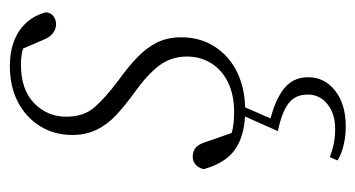

<svg xmlns="http://www.w3.org/2000/svg" viewBox="-190 -326 738 399"><g transform="rotate(-90 179.5 -127.0)"><path d="M149 13Q115 13 90 3.5Q65 -6 50 -25Q35 -44 27 -73Q29 -83 36 -89.5Q43 -96 52 -96Q65 -96 72 -89.5Q79 -83 83 -70L106 -4L78 -26Q95 -16 110.5 -13Q126 -10 146 -10Q181 -10 207 -22.5Q233 -35 247 -57.5Q261 -80 261 -108Q261 -141 242 -166Q223 -191 185 -218Q160 -236 140 -254.5Q120 -273 109 -295.5Q98 -318 98 -346Q98 -384 116.5 -413.5Q135 -443 167 -459.5Q199 -476 241 -476Q271 -476 294 -467Q317 -458 332 -441Q347 -424 353 -401Q352 -391 345 -385.5Q338 -380 328 -380Q318 -380 309.5 -386.5Q301 -393 295 -408L271 -464L299 -440Q288 -446 274.5 -449.5Q261 -453 245 -453Q192 -453 164 -425.5Q136 -398 136 -359Q136 -322 156 -299.5Q176 -277 212 -250Q240 -230 260 -210.5Q280 -191 290.5 -169.5Q301 -148 301 -120Q301 -80 281 -49.5Q261 -19 227 -3Q193 13 149 13ZM106 81 142 0H161L128 76L125 64Q169 74 193.5 93Q218 112 218 144Q218 178 190 200Q162 222 116 222Q95 222 76.5 217.5Q58 213 45 205L52 189Q65 194 79.5 197Q94 200 111 200Q142 200 162 184Q182 168 182 143Q182 117 163.5 103Q145 89 106 81Z"/></g></svg>

Font: Source Serif 4 36pt Light
Style: Italic
Weight: 300
Italic angle: -12°
Designer: Frank Grießhammer
Foundry: Adobe Systems Incorporated
Version: Version 4.004;hotconv 1.0.116;makeotfexe 2.5.65601